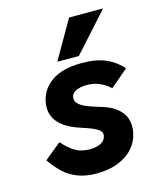

<svg xmlns="http://www.w3.org/2000/svg" viewBox="-120 -891 840 992"><g transform="rotate(-15 300.0 -395.0)"><path d="M39.5 -120.5 129 -194Q160 -157.5 192.8 -137.5Q225.5 -117.5 273 -117.5Q307.5 -117.5 331.2 -129.8Q355 -142 359.5 -166.5Q360 -168.5 360 -172.5Q360 -185.5 349.2 -195.5Q338.5 -205.5 316.8 -215Q295 -224.5 256 -237Q111.5 -283 111.5 -383Q111.5 -394.5 114 -410.5Q126 -478 184.2 -518.5Q242.5 -559 346.5 -559Q422.5 -559 473.5 -536.8Q524.5 -514.5 560.5 -473.5L465.5 -392.5Q438 -417 408 -429.8Q378 -442.5 342 -442.5Q303.5 -442.5 280.2 -429.5Q257 -416.5 257 -392.5Q257 -374.5 273.5 -360.8Q290 -347 313.2 -337.8Q336.5 -328.5 373 -317.5Q393.5 -311.5 415 -303.5Q458.5 -287 486 -254.2Q513.5 -221.5 513.5 -175Q513.5 -163.5 511 -147Q502.5 -99.5 471.5 -63.5Q440.5 -27.5 390 -7.5Q339.5 12.5 274.5 12.5Q217 12.5 174.5 -3.8Q132 -20 101 -48.5Q70 -77 39.5 -120.5ZM226 -598 344 -803H526L341.5 -598Z"/></g></svg>

Font: JuliaMono Black
Style: Italic
Weight: 900
Italic angle: -9°
Monospace: yes
Designer: cormullion
Foundry: corm
Version: Version 0.057; ttfautohint (v1.8.4)